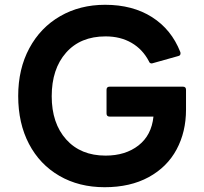

<svg xmlns="http://www.w3.org/2000/svg" viewBox="-20 -768 853 802"><path d="M56 -367Q56 -480 102.5 -566.5Q149 -653 231.5 -700.5Q314 -748 419 -748Q534 -748 615 -696.5Q696 -645 733 -551Q734 -549 734 -545Q734 -536 725 -534L618 -504L614 -503Q605 -503 602 -512Q576 -562 529.5 -589Q483 -616 421 -616Q316 -616 256 -548Q196 -480 196 -366Q196 -253 256.5 -185.5Q317 -118 421 -118Q504 -118 558.5 -160.5Q613 -203 621 -281H438Q425 -281 425 -294V-393Q425 -406 438 -406H744Q757 -406 757 -393V-310Q757 -217 717.5 -143.5Q678 -70 601 -28Q524 14 417 14Q310 14 228 -33.5Q146 -81 101 -167Q56 -253 56 -367Z"/></svg>

Font: LINE Seed Sans TH App
Style: Bold
Weight: 700
Designer: Dalton Maag Ltd | Thai characters by Cadson Demak Co.,Ltd.
Foundry: Dalton Maag Ltd
Version: Version 1.003